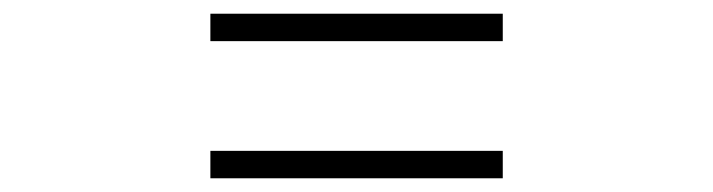

<svg xmlns="http://www.w3.org/2000/svg" viewBox="-20 -520 1040 280"><path d="M713.2 -460H286.8V-500H713.2ZM713.2 -260H286.8V-300H713.2Z"/></svg>

Font: Source Han Serif JP VF
Style: Regular
Weight: 250
Designer: Ryoko NISHIZUKA 西塚涼子 (kana & ideographs); Frank Grießhammer (Latin, Greek & Cyrillic); Wenlong ZHANG 张文龙 (bopomofo); San
Foundry: Adobe
Version: Version 2.001;hotconv 1.1.0;makeotfexe 2.6.0